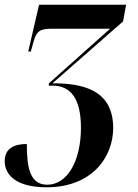

<svg xmlns="http://www.w3.org/2000/svg" viewBox="-51 -556 586 816"><path d="M147 240C340 240 430 112 430 -12C430 -178 294 -202 172 -202L472 -465L485 -536H115L69 -337H80L91 -377C104 -424 118 -434 172 -434H417L157 -202L156 -192H172C248 -192 293 -139 293 -13C293 130 234 229 150 229C75 229 63 154 63 56C6 56 -31 77 -31 129C-31 186 16 240 147 240Z"/></svg>

Font: Noto Serif Display Condensed
Style: Bold Italic
Weight: 700
Width: 3
Italic angle: -12°
Designer: Monotype Design Team
Foundry: Monotype Imaging Inc.
Version: Version 2.009